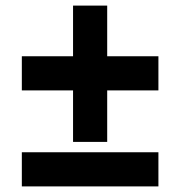

<svg xmlns="http://www.w3.org/2000/svg" viewBox="-20 -612 644 686"><path d="M58 -411H546V-289H58ZM241 -592H363V-105H241ZM58 -68H546V54H58Z"/></svg>

Font: Pathway Extreme ExtraBold
Style: Regular
Weight: 800
Designer: Eduardo Rodriguez Tunni
Foundry: Eduardo Rodriguez Tunni
Version: Version 1.001;gftools[0.9.26]